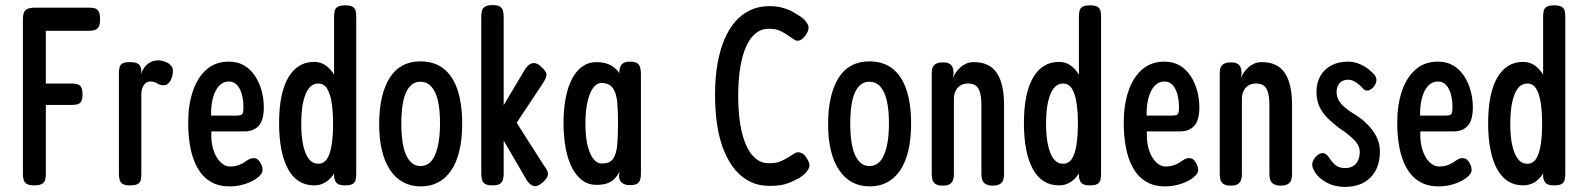

<svg xmlns="http://www.w3.org/2000/svg" viewBox="-20 -718 6226 754"><path d="M115 10Q95 10 85.5 4.5Q76 -1 73 -11.5Q70 -22 70 -36V-643Q70 -669 80.5 -678.5Q91 -688 118 -688H330Q344 -688 353.5 -685Q363 -682 368 -672Q373 -662 373 -642Q373 -622 367.5 -612.5Q362 -603 352 -600Q342 -597 328 -597H160V-390H261Q275 -390 284.5 -387Q294 -384 299 -375Q304 -366 304 -347Q304 -329 299 -320Q294 -311 284.5 -308.5Q275 -306 260 -306H160V-35Q160 -21 157 -11Q154 -1 144 4.5Q134 10 115 10Z M490 10Q471 10 462 4.5Q453 -1 450 -11.5Q447 -22 447 -36V-430Q447 -445 450 -455Q453 -465 462 -469.5Q471 -474 491 -474Q509 -474 518.5 -469.5Q528 -465 531.5 -456.5Q535 -448 535 -437L533 -425Q538 -440 545 -450.5Q552 -461 561.5 -468Q571 -475 581 -478Q591 -481 601 -481Q607 -481 614.5 -479.5Q622 -478 630 -475Q638 -472 644 -467.5Q650 -463 654.5 -456.5Q659 -450 659 -440Q659 -418 649 -400.5Q639 -383 623 -383Q615 -383 609 -385Q603 -387 598.5 -390Q594 -393 587 -395.5Q580 -398 570 -398Q562 -398 555.5 -394Q549 -390 544.5 -383.5Q540 -377 537.5 -367.5Q535 -358 535 -348V-34Q535 -20 532.5 -10Q530 0 520 5Q510 10 490 10Z M882 14Q837 14 805.5 -5.5Q774 -25 755 -59.5Q736 -94 727.5 -139Q719 -184 719 -236Q719 -305 737 -359Q755 -413 790.5 -444.5Q826 -476 879 -476Q914 -476 939.5 -460.5Q965 -445 982 -419Q999 -393 1007.5 -361Q1016 -329 1016 -297Q1016 -246 996 -224Q976 -202 941 -202H810Q808 -159 818.5 -128Q829 -97 846.5 -80.5Q864 -64 883 -64Q899 -64 910.5 -67.5Q922 -71 930.5 -75.5Q939 -80 946 -85Q953 -90 960 -93.5Q967 -97 975 -97Q986 -97 992.5 -91.5Q999 -86 1004 -76Q1009 -67 1010 -62Q1011 -57 1011 -49Q1011 -36 992.5 -21Q974 -6 944 4Q914 14 882 14ZM809 -264H905Q923 -264 929.5 -268Q936 -272 936 -296Q936 -323 930 -346.5Q924 -370 911 -384Q898 -398 879 -398Q856 -398 840 -380.5Q824 -363 816 -332.5Q808 -302 809 -264Z M1214 10Q1180 10 1154.5 -6Q1129 -22 1111.5 -53.5Q1094 -85 1085 -130.5Q1076 -176 1076 -234Q1076 -293 1085 -337.5Q1094 -382 1111.5 -412.5Q1129 -443 1154.5 -459Q1180 -475 1214 -475Q1242 -475 1264 -457.5Q1286 -440 1301 -408Q1316 -376 1323.5 -331Q1331 -286 1331 -232Q1331 -174 1323.5 -129Q1316 -84 1301 -53Q1286 -22 1264 -6Q1242 10 1214 10ZM1230 -75Q1252 -75 1264.5 -94.5Q1277 -114 1282.5 -149.5Q1288 -185 1288 -232Q1288 -279 1282.5 -314.5Q1277 -350 1264.5 -370Q1252 -390 1230 -390Q1208 -390 1193.5 -372Q1179 -354 1171 -319Q1163 -284 1163 -231Q1163 -181 1171 -146Q1179 -111 1193.5 -93Q1208 -75 1230 -75ZM1335 10Q1313 10 1303.5 2Q1294 -6 1292 -25V-652Q1292 -666 1294.5 -676Q1297 -686 1306.5 -691.5Q1316 -697 1335 -697Q1355 -697 1364.5 -691.5Q1374 -686 1376.5 -676Q1379 -666 1379 -652V-36Q1379 -22 1376.5 -11.5Q1374 -1 1364.5 4.5Q1355 10 1335 10Z M1633 14Q1594 14 1564 -2Q1534 -18 1512.5 -49.5Q1491 -81 1480 -126.5Q1469 -172 1469 -231Q1469 -289 1479.5 -334.5Q1490 -380 1510 -412Q1530 -444 1560.5 -460.5Q1591 -477 1631 -477Q1686 -477 1722.5 -448Q1759 -419 1777 -364.5Q1795 -310 1795 -232Q1795 -172 1784 -126Q1773 -80 1752 -49Q1731 -18 1701 -2Q1671 14 1633 14ZM1631 -66Q1657 -66 1673.5 -85Q1690 -104 1699 -141.5Q1708 -179 1708 -234Q1708 -287 1699.5 -323Q1691 -359 1674 -378Q1657 -397 1630 -397Q1606 -397 1589 -378Q1572 -359 1564 -322.5Q1556 -286 1556 -233Q1556 -178 1564.5 -141Q1573 -104 1590 -85Q1607 -66 1631 -66Z M2116 -68Q2131 -50 2132 -36Q2133 -22 2115 -5Q2101 8 2090 11.5Q2079 15 2069.5 10Q2060 5 2050 -8L1958 -166V-35Q1958 -21 1954.5 -11Q1951 -1 1942 4.5Q1933 10 1913 10Q1895 10 1885.5 4.5Q1876 -1 1873 -11.5Q1870 -22 1870 -36V-653Q1870 -667 1873 -677Q1876 -687 1886 -692.5Q1896 -698 1914 -698Q1934 -698 1943 -692.5Q1952 -687 1955 -676.5Q1958 -666 1958 -652V-305L2042 -446Q2052 -461 2062 -466.5Q2072 -472 2083 -469.5Q2094 -467 2105 -456Q2126 -438 2126 -425Q2126 -412 2112 -391L2009 -236Z M2454 9Q2434 9 2422.5 0Q2411 -9 2411 -28L2413 -43Q2407 -32 2397 -20Q2387 -8 2369.5 0Q2352 8 2321 8Q2291 8 2267 -9.5Q2243 -27 2226.5 -59Q2210 -91 2201.5 -136Q2193 -181 2193 -236Q2193 -289 2201.5 -333Q2210 -377 2226.5 -408.5Q2243 -440 2267 -457Q2291 -474 2321 -474Q2347 -474 2365 -467.5Q2383 -461 2395 -450.5Q2407 -440 2413 -429L2412 -437Q2414 -458 2423.5 -467Q2433 -476 2454 -476Q2473 -476 2482 -470Q2491 -464 2494 -453Q2497 -442 2497 -427V-37Q2497 -23 2494 -12.5Q2491 -2 2482 3.5Q2473 9 2454 9ZM2344 -76Q2376 -76 2388.5 -95.5Q2401 -115 2404 -150.5Q2407 -186 2407 -234Q2407 -281 2404 -316Q2401 -351 2387 -371.5Q2373 -392 2342 -392Q2323 -392 2309 -372.5Q2295 -353 2287 -317.5Q2279 -282 2279 -232Q2279 -184 2287 -149Q2295 -114 2309.5 -95Q2324 -76 2344 -76Z M3001 12Q2961 12 2928 -3.5Q2895 -19 2869 -49Q2843 -79 2824.5 -123Q2806 -167 2797 -223Q2788 -279 2788 -347Q2788 -412 2797.5 -466.5Q2807 -521 2825 -563.5Q2843 -606 2869 -635Q2895 -664 2928.5 -679Q2962 -694 3002 -694Q3023 -694 3040.5 -690.5Q3058 -687 3075.5 -680Q3093 -673 3114 -659Q3133 -648 3143.5 -635Q3154 -622 3155 -614Q3156 -606 3153.5 -598.5Q3151 -591 3145 -581Q3136 -569 3128 -563.5Q3120 -558 3112 -558Q3105 -558 3097.5 -563.5Q3090 -569 3073 -580Q3058 -590 3047 -595.5Q3036 -601 3024.5 -603Q3013 -605 2997 -605Q2970 -605 2948 -587.5Q2926 -570 2910.5 -536Q2895 -502 2887 -453Q2879 -404 2879 -342Q2879 -279 2887 -230Q2895 -181 2910.5 -147Q2926 -113 2948 -95Q2970 -77 2997 -77Q3013 -77 3024.5 -78.5Q3036 -80 3048 -85.5Q3060 -91 3077 -101Q3092 -110 3099 -115Q3106 -120 3115 -120Q3123 -120 3132 -114.5Q3141 -109 3148 -97Q3155 -87 3157.5 -78Q3160 -69 3158 -63Q3156 -53 3145.5 -41Q3135 -29 3117 -18Q3098 -8 3081.5 -1Q3065 6 3046.5 9Q3028 12 3001 12Z M3396 14Q3357 14 3327 -2Q3297 -18 3275.5 -49.5Q3254 -81 3243 -126.5Q3232 -172 3232 -231Q3232 -289 3242.5 -334.5Q3253 -380 3273 -412Q3293 -444 3323.5 -460.5Q3354 -477 3394 -477Q3449 -477 3485.5 -448Q3522 -419 3540 -364.5Q3558 -310 3558 -232Q3558 -172 3547 -126Q3536 -80 3515 -49Q3494 -18 3464 -2Q3434 14 3396 14ZM3394 -66Q3420 -66 3436.5 -85Q3453 -104 3462 -141.5Q3471 -179 3471 -234Q3471 -287 3462.5 -323Q3454 -359 3437 -378Q3420 -397 3393 -397Q3369 -397 3352 -378Q3335 -359 3327 -322.5Q3319 -286 3319 -233Q3319 -178 3327.5 -141Q3336 -104 3353 -85Q3370 -66 3394 -66Z M3682 11Q3664 11 3654.5 5Q3645 -1 3642 -11Q3639 -21 3639 -34V-432Q3639 -444 3642.5 -453Q3646 -462 3655.5 -467.5Q3665 -473 3683 -473Q3698 -473 3706 -469Q3714 -465 3718 -459Q3722 -453 3723 -446Q3724 -439 3725 -434L3722 -410Q3725 -421 3733 -432.5Q3741 -444 3751.5 -453.5Q3762 -463 3775 -468.5Q3788 -474 3804 -474Q3835 -474 3857.5 -463.5Q3880 -453 3894.5 -431.5Q3909 -410 3916 -378.5Q3923 -347 3923 -304V-33Q3923 -21 3919.5 -11Q3916 -1 3906.5 5Q3897 11 3879 11Q3861 11 3851 5Q3841 -1 3837.5 -11Q3834 -21 3834 -34V-305Q3834 -334 3829 -353Q3824 -372 3813 -381Q3802 -390 3783 -390Q3763 -390 3751 -382Q3739 -374 3732.5 -360.5Q3726 -347 3726 -330V-33Q3726 -21 3722.5 -11Q3719 -1 3710 5Q3701 11 3682 11Z M4139 10Q4105 10 4079.5 -6Q4054 -22 4036.5 -53.5Q4019 -85 4010 -130.5Q4001 -176 4001 -234Q4001 -293 4010 -337.5Q4019 -382 4036.5 -412.5Q4054 -443 4079.5 -459Q4105 -475 4139 -475Q4167 -475 4189 -457.5Q4211 -440 4226 -408Q4241 -376 4248.5 -331Q4256 -286 4256 -232Q4256 -174 4248.5 -129Q4241 -84 4226 -53Q4211 -22 4189 -6Q4167 10 4139 10ZM4155 -75Q4177 -75 4189.5 -94.5Q4202 -114 4207.5 -149.5Q4213 -185 4213 -232Q4213 -279 4207.5 -314.5Q4202 -350 4189.5 -370Q4177 -390 4155 -390Q4133 -390 4118.5 -372Q4104 -354 4096 -319Q4088 -284 4088 -231Q4088 -181 4096 -146Q4104 -111 4118.5 -93Q4133 -75 4155 -75ZM4260 10Q4238 10 4228.5 2Q4219 -6 4217 -25V-652Q4217 -666 4219.5 -676Q4222 -686 4231.5 -691.5Q4241 -697 4260 -697Q4280 -697 4289.5 -691.5Q4299 -686 4301.5 -676Q4304 -666 4304 -652V-36Q4304 -22 4301.5 -11.5Q4299 -1 4289.5 4.5Q4280 10 4260 10Z M4556 14Q4511 14 4479.5 -5.5Q4448 -25 4429 -59.5Q4410 -94 4401.5 -139Q4393 -184 4393 -236Q4393 -305 4411 -359Q4429 -413 4464.5 -444.5Q4500 -476 4553 -476Q4588 -476 4613.5 -460.5Q4639 -445 4656 -419Q4673 -393 4681.5 -361Q4690 -329 4690 -297Q4690 -246 4670 -224Q4650 -202 4615 -202H4484Q4482 -159 4492.5 -128Q4503 -97 4520.5 -80.5Q4538 -64 4557 -64Q4573 -64 4584.5 -67.5Q4596 -71 4604.5 -75.5Q4613 -80 4620 -85Q4627 -90 4634 -93.5Q4641 -97 4649 -97Q4660 -97 4666.5 -91.5Q4673 -86 4678 -76Q4683 -67 4684 -62Q4685 -57 4685 -49Q4685 -36 4666.5 -21Q4648 -6 4618 4Q4588 14 4556 14ZM4483 -264H4579Q4597 -264 4603.5 -268Q4610 -272 4610 -296Q4610 -323 4604 -346.5Q4598 -370 4585 -384Q4572 -398 4553 -398Q4530 -398 4514 -380.5Q4498 -363 4490 -332.5Q4482 -302 4483 -264Z M4813 11Q4795 11 4785.5 5Q4776 -1 4773 -11Q4770 -21 4770 -34V-432Q4770 -444 4773.5 -453Q4777 -462 4786.5 -467.5Q4796 -473 4814 -473Q4829 -473 4837 -469Q4845 -465 4849 -459Q4853 -453 4854 -446Q4855 -439 4856 -434L4853 -410Q4856 -421 4864 -432.5Q4872 -444 4882.5 -453.5Q4893 -463 4906 -468.5Q4919 -474 4935 -474Q4966 -474 4988.5 -463.5Q5011 -453 5025.5 -431.5Q5040 -410 5047 -378.5Q5054 -347 5054 -304V-33Q5054 -21 5050.5 -11Q5047 -1 5037.5 5Q5028 11 5010 11Q4992 11 4982 5Q4972 -1 4968.5 -11Q4965 -21 4965 -34V-305Q4965 -334 4960 -353Q4955 -372 4944 -381Q4933 -390 4914 -390Q4894 -390 4882 -382Q4870 -374 4863.5 -360.5Q4857 -347 4857 -330V-33Q4857 -21 4853.5 -11Q4850 -1 4841 5Q4832 11 4813 11Z M5261 16Q5242 16 5224.5 12Q5207 8 5191.5 0Q5176 -8 5163.5 -19Q5151 -30 5143 -44Q5136 -55 5134 -64Q5132 -73 5134.5 -81.5Q5137 -90 5144 -99Q5160 -117 5174 -117Q5188 -117 5201 -97Q5206 -89 5212 -82Q5218 -75 5225.5 -69Q5233 -63 5242.5 -60.5Q5252 -58 5263 -58Q5290 -58 5305 -75.5Q5320 -93 5320 -122Q5320 -132 5316 -142Q5312 -152 5305 -160.5Q5298 -169 5288.5 -177.5Q5279 -186 5268.5 -194.5Q5258 -203 5246 -210Q5219 -230 5201 -247Q5183 -264 5171.5 -281.5Q5160 -299 5155 -317.5Q5150 -336 5150 -357Q5150 -393 5165 -419.5Q5180 -446 5208 -461Q5236 -476 5274 -476Q5286 -476 5298 -473.5Q5310 -471 5322 -465.5Q5334 -460 5345.5 -452.5Q5357 -445 5367 -435Q5383 -422 5385 -408.5Q5387 -395 5377 -380Q5366 -366 5354.5 -363Q5343 -360 5334 -369Q5326 -378 5316.5 -386Q5307 -394 5296.5 -399.5Q5286 -405 5274 -405Q5261 -405 5251 -399.5Q5241 -394 5235 -383Q5229 -372 5229 -357Q5229 -343 5234 -331Q5239 -319 5248 -309Q5257 -299 5269.5 -289.5Q5282 -280 5298 -270Q5320 -257 5338 -241Q5356 -225 5369.5 -207Q5383 -189 5391 -168Q5399 -147 5399 -123Q5399 -58 5362 -21Q5325 16 5261 16Z M5630 14Q5585 14 5553.5 -5.5Q5522 -25 5503 -59.5Q5484 -94 5475.5 -139Q5467 -184 5467 -236Q5467 -305 5485 -359Q5503 -413 5538.5 -444.5Q5574 -476 5627 -476Q5662 -476 5687.5 -460.5Q5713 -445 5730 -419Q5747 -393 5755.5 -361Q5764 -329 5764 -297Q5764 -246 5744 -224Q5724 -202 5689 -202H5558Q5556 -159 5566.5 -128Q5577 -97 5594.5 -80.5Q5612 -64 5631 -64Q5647 -64 5658.5 -67.5Q5670 -71 5678.5 -75.5Q5687 -80 5694 -85Q5701 -90 5708 -93.5Q5715 -97 5723 -97Q5734 -97 5740.5 -91.5Q5747 -86 5752 -76Q5757 -67 5758 -62Q5759 -57 5759 -49Q5759 -36 5740.5 -21Q5722 -6 5692 4Q5662 14 5630 14ZM5557 -264H5653Q5671 -264 5677.5 -268Q5684 -272 5684 -296Q5684 -323 5678 -346.5Q5672 -370 5659 -384Q5646 -398 5627 -398Q5604 -398 5588 -380.5Q5572 -363 5564 -332.5Q5556 -302 5557 -264Z M5962 10Q5928 10 5902.5 -6Q5877 -22 5859.5 -53.5Q5842 -85 5833 -130.5Q5824 -176 5824 -234Q5824 -293 5833 -337.5Q5842 -382 5859.5 -412.5Q5877 -443 5902.5 -459Q5928 -475 5962 -475Q5990 -475 6012 -457.5Q6034 -440 6049 -408Q6064 -376 6071.5 -331Q6079 -286 6079 -232Q6079 -174 6071.5 -129Q6064 -84 6049 -53Q6034 -22 6012 -6Q5990 10 5962 10ZM5978 -75Q6000 -75 6012.5 -94.5Q6025 -114 6030.5 -149.5Q6036 -185 6036 -232Q6036 -279 6030.5 -314.5Q6025 -350 6012.5 -370Q6000 -390 5978 -390Q5956 -390 5941.5 -372Q5927 -354 5919 -319Q5911 -284 5911 -231Q5911 -181 5919 -146Q5927 -111 5941.5 -93Q5956 -75 5978 -75ZM6083 10Q6061 10 6051.5 2Q6042 -6 6040 -25V-652Q6040 -666 6042.5 -676Q6045 -686 6054.5 -691.5Q6064 -697 6083 -697Q6103 -697 6112.5 -691.5Q6122 -686 6124.5 -676Q6127 -666 6127 -652V-36Q6127 -22 6124.5 -11.5Q6122 -1 6112.5 4.5Q6103 10 6083 10Z"/></svg>

Font: Fredoka Condensed
Style: Regular
Weight: 400
Width: 3
Designer: Ben Nathan
Foundry: Milena B. Brandão, Ben Nathan
Version: Version 2.001